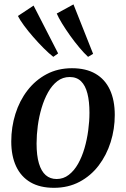

<svg xmlns="http://www.w3.org/2000/svg" viewBox="-20 -864 587 895"><path d="M315.5 -546Q381 -546 425.2 -520.2Q469.5 -494.5 492.2 -445.8Q515 -397 515 -328Q515 -262.5 495.8 -201.5Q476.5 -140.5 440 -92.5Q403.5 -44.5 350.8 -16.5Q298 11.5 231.5 11.5Q166.5 11.5 122.2 -14.2Q78 -40 55.2 -88.5Q32.5 -137 32.5 -204.5Q32.5 -271.5 51.8 -333Q71 -394.5 108 -442.5Q145 -490.5 197.2 -518.2Q249.5 -546 315.5 -546ZM305 -505Q272.5 -505 247.5 -485.8Q222.5 -466.5 204.2 -434Q186 -401.5 174 -361.2Q162 -321 156.2 -278Q150.5 -235 150.5 -195Q150.5 -139 161.5 -102.2Q172.5 -65.5 193.2 -47.5Q214 -29.5 244 -29.5Q275.5 -29.5 300.5 -48.8Q325.5 -68 343.8 -100.2Q362 -132.5 373.8 -172.8Q385.5 -213 391.2 -255.8Q397 -298.5 397 -338.5Q397 -391 387.5 -428.2Q378 -465.5 357.8 -485.2Q337.5 -505 305 -505ZM228.5 -599Q208.5 -614.5 183.8 -639.2Q159 -664 134.8 -691.8Q110.5 -719.5 91.5 -745.5Q72.5 -771.5 63.5 -789.5L136.5 -838L251 -615ZM390.5 -599Q372 -616 349.8 -642.5Q327.5 -669 306.5 -698.5Q285.5 -728 269 -755Q252.5 -782 244.5 -801L322.5 -843.5L414 -613Z"/></svg>

Font: Merriweather 72pt Medium
Style: Italic
Weight: 500
Italic angle: -7.8°
Version: Version 2.101